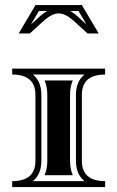

<svg xmlns="http://www.w3.org/2000/svg" viewBox="-20 -755 474 775"><path d="M29.3 -478H404.3V-454.1Q310.5 -454.1 310.5 -372.1V-106Q310.5 -23.9 404.3 -23.9V0H29.3V-23.9Q123 -23.9 123 -106V-372.1Q123 -454.1 29.3 -454.1ZM112.5 -23.9H321Q286.6 -51.5 286.6 -106V-372.1Q286.6 -426.5 321 -454.1H112.5Q147 -426.5 147 -372.1V-106Q147 -51.5 112.5 -23.9ZM159.9 -47.9Q170.9 -73.2 170.9 -106V-372.1Q170.9 -404.8 159.9 -430.2H273.7Q262.7 -404.8 262.7 -372.1V-106Q262.7 -73.2 273.7 -47.9ZM123.3 -734.6H310.5L378.4 -619.9H333.5L277.8 -670.4Q244.1 -700.9 217 -700.9Q189.7 -700.9 156 -670.4L100.3 -619.9H55.4ZM329.1 -656 296.9 -710.7H263.9Q278.6 -702.1 293.9 -688.2ZM170.2 -710.7H137L104.7 -656L139.9 -688.2Q155.3 -702.1 170.2 -710.7Z"/></svg>

Font: itsadzokeS01
Style: Regular
Weight: 600
Width: 6
Version: Version 0.46